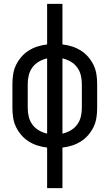

<svg xmlns="http://www.w3.org/2000/svg" viewBox="-20 -755 565 990"><path d="M223 215V6Q198 3 174 -4.5Q150 -12 128.5 -25.5Q107 -39 90.5 -58Q74 -77 63 -99.5Q52 -122 48 -147Q44 -172 44 -197V-323Q44 -348 48 -373Q52 -398 63 -420.5Q74 -443 90.5 -462Q107 -481 128.5 -494.5Q150 -508 174 -515.5Q198 -523 223 -526V-735H302V-526Q327 -523 351 -515.5Q375 -508 396.5 -494.5Q418 -481 434.5 -462Q451 -443 462 -420.5Q473 -398 477 -373Q481 -348 481 -323V-197Q481 -172 477 -147Q473 -122 462 -99.5Q451 -77 434.5 -58Q418 -39 396.5 -25.5Q375 -12 351 -4.5Q327 3 302 6V215ZM223 -66V-454Q201 -449 181 -437.5Q161 -426 147.5 -408Q134 -390 128.5 -367.5Q123 -345 123 -323V-197Q123 -175 128.5 -152.5Q134 -130 147.5 -112Q161 -94 181 -82.5Q201 -71 223 -66ZM302 -66Q324 -71 344 -82.5Q364 -94 377.5 -112Q391 -130 396.5 -152.5Q402 -175 402 -197V-323Q402 -345 396.5 -367.5Q391 -390 377.5 -408Q364 -426 344 -437.5Q324 -449 302 -454Z"/></svg>

Font: Iosevka Pride
Style: Regular
Weight: 400
Monospace: yes
Designer: Belleve Invis
Foundry: Belleve Invis
Version: Version 30.3.1; ttfautohint (v1.8.4)